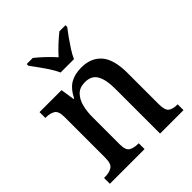

<svg xmlns="http://www.w3.org/2000/svg" viewBox="-211 -896 1025 1025"><g transform="rotate(-45 302.0 -383.0)"><path d="M23 0V-44H30Q62 -44 83 -56.5Q104 -69 104 -116V-424Q104 -468 83.5 -480Q63 -492 33 -492H28V-536H194L206 -457H210Q236 -508 270.5 -527.5Q305 -547 354 -547Q427 -547 467.5 -500.5Q508 -454 508 -351V-116Q508 -69 526 -56.5Q544 -44 575 -44H579V0H402V-342Q402 -406 382 -442Q362 -478 312 -478Q273 -478 250.5 -455.5Q228 -433 218.5 -396.5Q209 -360 209 -318V-111Q209 -67 229 -55.5Q249 -44 280 -44H285V0ZM257 -606Q247 -629 230 -655.5Q213 -682 194 -708Q175 -734 161 -753V-766H207Q231 -747 258.5 -721Q286 -695 307 -671Q328 -695 356 -721Q384 -747 408 -766H454V-753Q439 -734 420.5 -708Q402 -682 385 -655.5Q368 -629 358 -606Z"/></g></svg>

Font: Noto Serif Sinhala SemiCondensed Medium
Style: Regular
Weight: 500
Width: 4
Designer: Jelle Bosma - Monotype Design Team
Foundry: Monotype Imaging Inc.
Version: Version 2.007; ttfautohint (v1.8.4.7-5d5b)